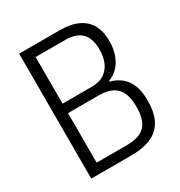

<svg xmlns="http://www.w3.org/2000/svg" viewBox="-163 -800 856 913"><g transform="rotate(-30 264.5 -343.0)"><path d="M74 0V-686H295Q359 -686 399 -666Q439 -646 457.5 -610Q476 -574 476 -525Q476 -483 464 -449.5Q452 -416 430.5 -393.5Q409 -371 380 -360V-356Q411 -348 436.5 -329Q462 -310 477 -276Q492 -242 492 -188Q492 -123 470.5 -81.5Q449 -40 405 -20Q361 0 292 0ZM134 -53H299Q370 -53 400.5 -85Q431 -117 431 -188Q431 -234 418.5 -264Q406 -294 377.5 -309.5Q349 -325 301 -325H134ZM134 -377H293Q337 -377 363.5 -395Q390 -413 402.5 -443.5Q415 -474 415 -512Q415 -574 385.5 -603.5Q356 -633 297 -633H134Z"/></g></svg>

Font: Archivo Condensed ExtraLight
Style: Regular
Weight: 250
Width: 3
Designer: Hector Gatti
Foundry: Omnibus-Type
Version: Version 2.001